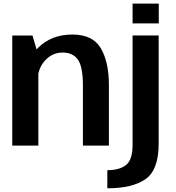

<svg xmlns="http://www.w3.org/2000/svg" viewBox="-20 -784 946 1034"><path d="M46 0H186.5V-486L155 -592.5H46ZM426.5 0H566.5V-325.5Q566.5 -450 523 -524Q479.5 -598 370 -598Q256.5 -598 185.2 -526.5Q114 -455 114 -379L182 -344Q182 -413 221.5 -457Q261 -501 317.5 -501Q372.5 -501 399.5 -462.8Q426.5 -424.5 426.5 -324ZM558 230Q693.5 230 764 180.5Q834.5 131 834.5 -10V-593H694V-4.5Q694 76.5 658.8 104.5Q623.5 132.5 558 132.5ZM694 -764.5V-658H835V-764.5Z"/></svg>

Font: Anybody UltraCondensed Thin SemiBold
Style: Regular
Weight: 600
Version: Version 1.111